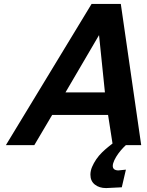

<svg xmlns="http://www.w3.org/2000/svg" viewBox="-20 -740 749 979"><path d="M555 0 531 -154H246L155 0H10L447 -720H596L700 0ZM485 -561 314 -269H515ZM441 151Q441 131 449.5 111Q458 91 471 72Q484 53 500.5 37Q517 21 532 9L556 -10H634Q623 -2 609 12.5Q595 27 583 43.5Q571 60 563 77Q555 94 555 106Q555 128 583 129L622 125L601 215L521 219Q486 219 463.5 201Q441 183 441 151Z"/></svg>

Font: Perun
Style: Bold Italic
Weight: 700
Italic angle: -12°
Foundry: Copyright (c) Stefan Peev, Context Ltd, 2016
Version: Version 1.027